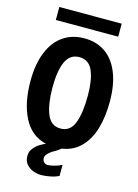

<svg xmlns="http://www.w3.org/2000/svg" viewBox="-158 -976 916 1277"><g transform="rotate(15 300.0 -337.5)"><path d="M421.5 -372Q421.5 -478.5 394.5 -542Q367.5 -605.5 302 -605.5Q237.5 -605.5 208.8 -543Q180 -480.5 180 -362.5Q180 -254 207 -184Q234 -114 301 -114Q368.5 -114 395 -183.2Q421.5 -252.5 421.5 -372ZM136.5 120.5Q136.5 92.5 148.2 74.5Q160 56.5 177 42.5Q187 34 203 24.8Q219 15.5 235 9Q130 -16 78.8 -116.8Q27.5 -217.5 27.5 -367.5Q27.5 -484.5 61 -567Q94.5 -649.5 156.2 -692.2Q218 -735 301.5 -735Q384 -735 445 -693.8Q506 -652.5 539.5 -570.5Q573 -488.5 573 -370.5Q573 -266.5 548.8 -184.5Q524.5 -102.5 473.2 -50.5Q422 1.5 344 13Q332.5 24.5 297.5 44.5L288 50Q272.5 60 259 74Q245.5 88 245.5 104Q245.5 121 256.2 131.8Q267 142.5 282.5 142.5Q299 142.5 329.8 134.2Q360.5 126 378 115.5V191.5Q355.5 204 320.5 211Q285.5 218 257 218Q228 218 200.2 207Q172.5 196 154.5 174Q136.5 152 136.5 120.5ZM85.5 -893H515V-803.5H85.5Z"/></g></svg>

Font: JuliaMono ExtraBold
Style: Regular
Weight: 800
Monospace: yes
Designer: cormullion
Foundry: corm
Version: Version 0.055; ttfautohint (v1.8.4)